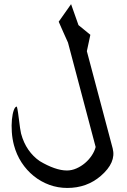

<svg xmlns="http://www.w3.org/2000/svg" viewBox="-20 -804 622 939"><path d="M421.9 -633.8 404.8 -553.7 531.2 -77.6Q548.8 -9.3 473.1 56.2Q404.8 115.2 309.1 115.2Q263.2 115.2 221.2 99.9Q179.2 84.5 144.8 56.6Q110.4 28.8 85.4 -9.5Q60.5 -47.9 48.3 -93.8Q40 -125 37.8 -158.4Q35.6 -191.9 38.3 -219.5Q41 -247.1 47.4 -264.9Q53.7 -282.7 62.5 -282.7Q65.4 -272 68.1 -253.7Q70.8 -235.4 73.2 -215.6Q75.7 -195.8 78.1 -178Q80.6 -160.2 83 -150.9Q95.2 -105.5 118.7 -71.8Q142.1 -38.1 174.3 -16.1Q210.9 5.9 244.9 17.8Q278.8 29.8 307.1 29.8Q330.6 29.8 353.5 19.8Q376.5 9.8 395.8 -6.6Q415 -22.9 428.7 -43.5Q442.4 -64 447.8 -85L312.5 -595.7Q301.3 -620.6 289.6 -646.7Q277.8 -672.9 267.1 -697.8L327.6 -783.7L363.8 -681.2Z"/></svg>

Font: XB Khoramshahr
Style: Oblique
Weight: 400
Italic angle: 12°
Designer: Behnam
Foundry: Irmug
Version: Version 8.005 2009